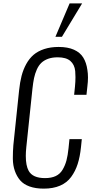

<svg xmlns="http://www.w3.org/2000/svg" viewBox="-20 -1093 539 1123"><path d="M304.2 -877.9 387.2 -1073.2H460.4L342.3 -877.9ZM235.8 10.3Q188 10.3 152.8 -2.4Q117.7 -15.1 97.9 -38.3Q78.1 -61.5 66.9 -93.3Q55.7 -125 55.2 -163.1Q55.2 -167.5 55.2 -172.4Q55.2 -206.1 58.1 -243.7L91.8 -565.4Q96.7 -612.3 106.2 -649.2Q115.7 -686 133.5 -718.5Q151.4 -751 176.5 -772.5Q201.7 -793.9 238.8 -806.2Q275.9 -818.4 323.2 -818.4Q376.5 -818.4 412.6 -802.2Q448.7 -786.1 467 -756.3Q485.4 -726.6 491.2 -683.6Q494.6 -663.1 494.6 -639.6Q494.6 -615.2 491.2 -588.4L485.8 -538.6H413.6L418.5 -585.9Q421.4 -616.2 421.4 -641.6Q421.4 -661.1 419.9 -677.2Q416 -715.3 391.4 -736.6Q366.7 -757.8 317.4 -757.8Q285.2 -757.8 261.2 -749Q237.3 -740.2 221.7 -725.3Q206.1 -710.4 195.3 -686.3Q184.6 -662.1 179.2 -636.5Q173.8 -610.8 169.9 -575.2L133.8 -231.4Q130.9 -203.6 130.9 -180.7Q130.9 -124.5 147.5 -94.2Q170.9 -51.3 243.2 -51.3Q280.3 -51.3 305.7 -63.2Q331.1 -75.2 345.9 -100.1Q360.8 -125 368.7 -154.3Q376.5 -183.6 380.9 -226.6L386.2 -279.3H458.5L453.6 -231.9Q447.8 -175.8 434.3 -133.8Q420.9 -91.8 396.2 -58.1Q371.6 -24.4 331.3 -7.1Q291 10.3 235.8 10.3Z"/></svg>

Font: Oswald
Style: Light
Weight: 300
Designer: Vernon Adams
Foundry: Vernon Adams
Version: 3.0; ttfautohint (v0.95.6-bc232) -l 8 -r 50 -G 200 -x 0 -w "